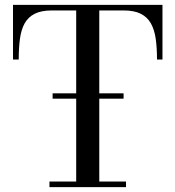

<svg xmlns="http://www.w3.org/2000/svg" viewBox="-20 -770 722 790"><path d="M196.5 -364V-386H488.5V-364ZM183.5 0V-23H293.5V-727H193.5Q149.5 -727 122.5 -713.2Q95.5 -699.5 81.2 -673.5Q67 -647.5 62 -610Q57 -572.5 57 -525H33.5V-750H648.5V-525H626Q626 -572.5 620.8 -610Q615.5 -647.5 601 -673.5Q586.5 -699.5 559.5 -713.2Q532.5 -727 488.5 -727H388.5V-23H498.5V0Z"/></svg>

Font: BodoniModa 10 Custom
Style: Regular
Weight: 400
Designer: Owen Earl
Foundry: indestructible type
Version: Version 2.005